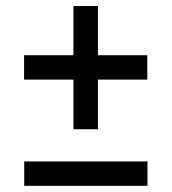

<svg xmlns="http://www.w3.org/2000/svg" viewBox="-20 -610 570 638"><path d="M224 -180.5V-345.5H60V-426.5H224V-590H305.5V-426.5H469.5V-345.5H305.5V-180.5ZM60.5 7.5V-73.5H470V7.5Z"/></svg>

Font: Besley* Condensed
Style: Bold
Weight: 700
Width: 3
Designer: Owen Earl
Foundry: indestructible type*
Version: Version 3.000; ttfautohint (v1.8.3)